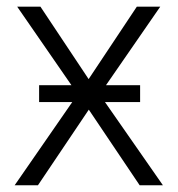

<svg xmlns="http://www.w3.org/2000/svg" viewBox="-20 -548 526 568"><path d="M394.5 -246.1H290.5L461.9 0H393.1L242.7 -223.6L92.3 0H23.4L193.8 -246.1H95.7V-295.9H191.4L30.8 -528.3H99.6L242.2 -314L384.8 -528.3H454.1L293.5 -295.9H394.5Z"/></svg>

Font: Melbourne
Style: Light
Weight: 300
Designer: Google
Version: Version 2.000980; 2014